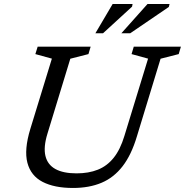

<svg xmlns="http://www.w3.org/2000/svg" viewBox="-20 -923 918 953"><path d="M215.5 -259.5Q195 -193 205.5 -149.2Q216 -105.5 255 -84Q294 -62.5 360 -62.5Q420 -62.5 465.8 -80.8Q511.5 -99 544.2 -139.8Q577 -180.5 597.5 -248.5L715 -632L633 -654.5L644 -691.5H878L867 -654.5L777 -631.5L659.5 -246Q632 -154 588.5 -97.8Q545 -41.5 484 -15.8Q423 10 342 10Q250 10 191.5 -20.2Q133 -50.5 116 -115Q99 -179.5 130.5 -283L237.5 -632L155.5 -654.5L167 -691.5H430L419 -654.5L329 -631.5ZM582.5 -758 712 -903H821.5L818 -888.5L626.5 -758ZM453.5 -758 539 -903H638L635.5 -890L491.5 -758Z"/></svg>

Font: Newsreader 11pt
Style: Italic
Weight: 400
Italic angle: -17°
Version: Version 1.003